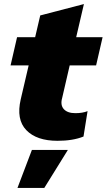

<svg xmlns="http://www.w3.org/2000/svg" viewBox="-20 -683 525 945"><path d="M323 -361 286 -201Q276 -166 294 -146Q312 -126 351 -126Q386 -126 411 -136L391 -11Q339 10 263 10Q160 10 109.5 -42.5Q59 -95 82 -194L121 -361H32L64 -500H153L178 -607L393 -663L355 -500H485L453 -361ZM66 242 137 55H314L198 242Z"/></svg>

Font: Elaine Sans ExtraBold
Style: Italic
Weight: 800
Italic angle: -13°
Designer: Wei Huang
Foundry: Wei Huang
Version: Version 2.001;December 24, 2019;FontCreator 12.0.0.2547 64-b